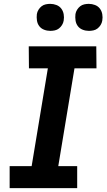

<svg xmlns="http://www.w3.org/2000/svg" viewBox="-20 -975 552 995"><path d="M30 0V-114H144L228 -621H130L129 -735H479L480 -621H366L282 -114H380V0ZM441 -815Q424 -815 408.5 -821Q393 -827 383.5 -839.5Q374 -852 371.5 -868.5Q369 -885 371 -902Q373 -914 379.5 -924.5Q386 -935 395.5 -942.5Q405 -950 417 -952.5Q429 -955 440 -955Q457 -955 472.5 -949Q488 -943 497.5 -930.5Q507 -918 510 -901.5Q513 -885 510 -868Q508 -856 501.5 -845.5Q495 -835 485.5 -827.5Q476 -820 464 -817.5Q452 -815 441 -815ZM241 -815Q224 -815 208.5 -821Q193 -827 183.5 -839.5Q174 -852 171.5 -868.5Q169 -885 171 -902Q173 -914 179.5 -924.5Q186 -935 195.5 -942.5Q205 -950 217 -952.5Q229 -955 240 -955Q257 -955 272.5 -949Q288 -943 297.5 -930.5Q307 -918 310 -901.5Q313 -885 310 -868Q308 -856 301.5 -845.5Q295 -835 285.5 -827.5Q276 -820 264 -817.5Q252 -815 241 -815Z"/></svg>

Font: Iosevka Curly Heavy
Style: Italic
Weight: 900
Italic angle: -9°
Monospace: yes
Designer: Belleve Invis
Foundry: Belleve Invis
Version: Version 22.1.2; ttfautohint (v1.8.4)